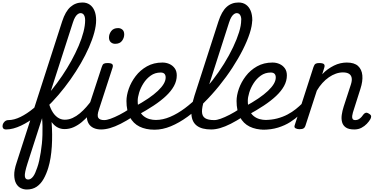

<svg xmlns="http://www.w3.org/2000/svg" viewBox="-184 -1020 3008 1538"><path d="M-135 17Q-154 17 -160 5.5Q-166 -6 -162.5 -20.5Q-159 -35 -146.5 -46.5Q-134 -58 -116 -58Q-94 -58 -69.5 -64.5Q-45 -71 -19.5 -83.5Q6 -96 32.5 -113.5Q59 -131 86 -153.5Q113 -176 141 -202Q187 -246 230.5 -300Q274 -354 314 -413Q354 -472 387.5 -533Q421 -594 446 -652.5Q471 -711 484.5 -763.5Q498 -816 498 -858Q498 -878 511.5 -887.5Q525 -897 542.5 -897Q560 -897 573 -887.5Q586 -878 586 -858Q586 -814 571 -758.5Q556 -703 528.5 -640.5Q501 -578 463.5 -513Q426 -448 380.5 -383.5Q335 -319 284.5 -260Q234 -201 181 -151Q147 -121 114 -95.5Q81 -70 48 -49Q15 -28 -16 -13.5Q-47 1 -77 9Q-107 17 -135 17ZM30 498Q5 498 -18 486.5Q-41 475 -55 449.5Q-69 424 -70 383Q-71 342 -51 283L314 -849Q340 -929 380.5 -964.5Q421 -1000 476 -1000Q511 -1000 535.5 -982.5Q560 -965 573 -933.5Q586 -902 586 -858Q586 -839 573 -830Q560 -821 542.5 -821Q525 -821 511.5 -830Q498 -839 498 -858Q498 -877 493.5 -889.5Q489 -902 481 -908.5Q473 -915 461 -915Q451 -915 440 -907.5Q429 -900 419 -884Q409 -868 400 -840L199 -216Q210 -178 218 -133Q226 -88 229.5 -40Q233 8 233.5 57Q234 106 231 153.5Q228 201 221 244Q214 287 203 323Q188 373 165.5 413Q143 453 110 475.5Q77 498 30 498ZM41 418Q53 418 63 411.5Q73 405 82 393Q91 381 98.5 363.5Q106 346 114 323Q124 295 130.5 264.5Q137 234 142.5 200Q148 166 151.5 131Q155 96 156 61Q157 26 156.5 -8Q156 -42 153 -73L36 290Q12 365 15 391.5Q18 418 41 418Z M333 14Q304 14 279 1.5Q254 -11 233.5 -37Q213 -63 196.5 -102Q180 -141 168 -193Q163 -216 171 -223.5Q179 -231 189.5 -227.5Q200 -224 202 -213Q213 -167 231.5 -133Q250 -99 276.5 -80Q303 -61 335 -61Q367 -61 397.5 -75Q428 -89 455.5 -112Q483 -135 507.5 -163Q532 -191 552 -219Q558 -227 564 -221Q570 -215 574 -202.5Q578 -190 579 -176.5Q580 -163 575 -155Q553 -127 527 -97Q501 -67 471 -42Q441 -17 406.5 -1.5Q372 14 333 14Z M626 17Q591 17 565.5 5Q540 -7 526.5 -29.5Q513 -52 511.5 -83Q510 -114 523 -153L631 -483Q637 -503 646.5 -509Q656 -515 676 -515Q707 -515 715.5 -505.5Q724 -496 717 -476L608 -141Q592 -94 603.5 -76Q615 -58 651 -58Q665 -58 670.5 -46.5Q676 -35 673.5 -20.5Q671 -6 659 5.5Q647 17 626 17ZM738 -669Q718 -669 703.5 -682Q689 -695 689 -720Q689 -747 707 -771Q725 -795 762 -795Q782 -795 796.5 -782.5Q811 -770 811 -744Q811 -717 793.5 -693Q776 -669 738 -669Z M626 17Q612 17 606 5.5Q600 -6 603 -20.5Q606 -35 618 -46.5Q630 -58 651 -58Q671 -58 702 -69Q733 -80 773 -100.5Q813 -121 858 -151Q870 -159 880 -154Q890 -149 896 -136.5Q902 -124 900 -110.5Q898 -97 886 -89Q829 -52 782.5 -28.5Q736 -5 697.5 6Q659 17 626 17Z M893 -165Q956 -199 1003 -231Q1050 -263 1081 -292.5Q1112 -322 1127.5 -348.5Q1143 -375 1143 -399Q1143 -419 1133 -429Q1123 -439 1103 -439Q1058 -439 1023.5 -414.5Q989 -390 965.5 -353Q942 -316 930.5 -278Q919 -240 919 -213Q919 -167 932 -137Q945 -107 966.5 -90Q988 -73 1013.5 -66Q1039 -59 1064 -59Q1078 -59 1083.5 -47Q1089 -35 1087.5 -20Q1086 -5 1077 7Q1068 19 1054 19Q984 19 933.5 -6Q883 -31 856 -82.5Q829 -134 829 -211Q829 -256 847.5 -309Q866 -362 902.5 -410Q939 -458 993 -488.5Q1047 -519 1117 -519Q1148 -519 1174 -507Q1200 -495 1216 -472.5Q1232 -450 1232 -416Q1232 -372 1209.5 -331Q1187 -290 1145.5 -251Q1104 -212 1046.5 -174Q989 -136 919 -98Z M1054 19Q1035 19 1027.5 7Q1020 -5 1021.5 -20Q1023 -35 1034 -47Q1045 -59 1064 -59Q1120 -59 1179 -84Q1238 -109 1297 -153Q1356 -197 1412 -254.5Q1468 -312 1518.5 -377Q1569 -442 1611 -510Q1653 -578 1683.5 -642.5Q1714 -707 1731 -762Q1748 -817 1748 -858Q1748 -873 1761.5 -880.5Q1775 -888 1792.5 -888Q1810 -888 1823 -880.5Q1836 -873 1836 -858Q1836 -814 1816.5 -753.5Q1797 -693 1761.5 -622.5Q1726 -552 1677.5 -477.5Q1629 -403 1571 -331.5Q1513 -260 1449.5 -197Q1386 -134 1318.5 -85Q1251 -36 1184.5 -8.5Q1118 19 1054 19Z M1507 17Q1433 17 1393.5 -12.5Q1354 -42 1349.5 -102Q1345 -162 1374 -254L1566 -849Q1592 -929 1631.5 -964.5Q1671 -1000 1727 -1000Q1762 -1000 1786.5 -982.5Q1811 -965 1824 -933.5Q1837 -902 1837 -858Q1837 -839 1824 -830Q1811 -821 1793.5 -821Q1776 -821 1762.5 -830Q1749 -839 1749 -858Q1749 -877 1744.5 -889.5Q1740 -902 1732 -908.5Q1724 -915 1712 -915Q1702 -915 1691 -907.5Q1680 -900 1670 -884Q1660 -868 1651 -840L1452 -220Q1433 -160 1434 -124.5Q1435 -89 1459 -73.5Q1483 -58 1532 -58Q1546 -58 1552 -46.5Q1558 -35 1555 -20.5Q1552 -6 1540 5.5Q1528 17 1507 17Z M1508 17Q1494 17 1488 5.5Q1482 -6 1485 -20.5Q1488 -35 1500 -46.5Q1512 -58 1533 -58Q1553 -58 1584 -69Q1615 -80 1655 -100.5Q1695 -121 1740 -151Q1752 -159 1762 -154Q1772 -149 1778 -136.5Q1784 -124 1782 -110.5Q1780 -97 1768 -89Q1711 -52 1664.5 -28.5Q1618 -5 1579.5 6Q1541 17 1508 17Z M1775 -165Q1838 -199 1885 -231Q1932 -263 1963 -292.5Q1994 -322 2009.5 -348.5Q2025 -375 2025 -399Q2025 -419 2015 -429Q2005 -439 1985 -439Q1940 -439 1905.5 -414.5Q1871 -390 1847.5 -353Q1824 -316 1812.5 -278Q1801 -240 1801 -213Q1801 -167 1814 -137Q1827 -107 1848.5 -90Q1870 -73 1895.5 -66Q1921 -59 1946 -59Q1960 -59 1965.5 -47Q1971 -35 1969.5 -20Q1968 -5 1959 7Q1950 19 1936 19Q1866 19 1815.5 -6Q1765 -31 1738 -82.5Q1711 -134 1711 -211Q1711 -256 1729.5 -309Q1748 -362 1784.5 -410Q1821 -458 1875 -488.5Q1929 -519 1999 -519Q2030 -519 2056 -507Q2082 -495 2098 -472.5Q2114 -450 2114 -416Q2114 -372 2091.5 -331Q2069 -290 2027.5 -251Q1986 -212 1928.5 -174Q1871 -136 1801 -98Z M1921 19Q1912 19 1908 7Q1904 -5 1906 -20Q1908 -35 1915.5 -47Q1923 -59 1935 -59Q1990 -59 2036 -71Q2082 -83 2119.5 -103Q2157 -123 2185.5 -146Q2214 -169 2235 -190Q2242 -197 2253 -192Q2264 -187 2271.5 -177.5Q2279 -168 2273 -161Q2249 -132 2216 -100.5Q2183 -69 2140.5 -42Q2098 -15 2043.5 2Q1989 19 1921 19Z M2654 17Q2610 17 2587 1.5Q2564 -14 2556.5 -40.5Q2549 -67 2553.5 -99.5Q2558 -132 2569 -166L2627 -344Q2637 -375 2633 -396.5Q2629 -418 2611.5 -429Q2594 -440 2563 -440Q2535 -440 2506.5 -430Q2478 -420 2450.5 -401Q2423 -382 2398.5 -355Q2374 -328 2354 -294L2262 -11Q2258 2 2247.5 8.5Q2237 15 2214 15Q2198 15 2184 8Q2170 1 2177 -18L2327 -483Q2334 -503 2343.5 -509Q2353 -515 2372 -515Q2403 -515 2411.5 -505.5Q2420 -496 2413 -476L2397 -425Q2418 -448 2442 -465Q2466 -482 2491 -494.5Q2516 -507 2542 -513Q2568 -519 2594 -519Q2654 -519 2684 -491.5Q2714 -464 2718.5 -416.5Q2723 -369 2703 -308L2643 -119Q2640 -108 2637.5 -93.5Q2635 -79 2640 -68.5Q2645 -58 2663 -58Q2678 -58 2690.5 -65.5Q2703 -73 2712.5 -84Q2722 -95 2728 -104Q2734 -112 2744.5 -116Q2755 -120 2772 -109Q2789 -99 2789 -88Q2789 -77 2783 -66Q2773 -48 2754.5 -28.5Q2736 -9 2711 4Q2686 17 2654 17Z"/></svg>

Font: Playwrite IE
Style: Regular
Weight: 400
Designer: Veronika Burian, José Scaglione
Foundry: TypeTogether
Version: Version 1.002